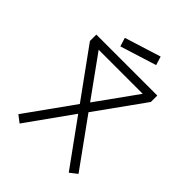

<svg xmlns="http://www.w3.org/2000/svg" viewBox="-275 -1032 1334 1334"><g transform="rotate(45 392.5 -365.0)"><path d="M152 146 100 106 352 -246 92 -605V-668H691V-605L435 -248L689 104L635 146L392 -190ZM395 -304 611 -605H178ZM268 -728 248 -792 516 -876 536 -812Z"/></g></svg>

Font: Zaghawa Beria
Style: Regular
Weight: 400
Designer: Anonymous
Foundry: Designed by a volunteer who chooses to remain anonymous, in cooperation with SIL International and the Mission Protestan
Version: Version 1.001